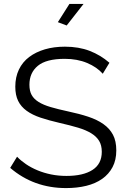

<svg xmlns="http://www.w3.org/2000/svg" viewBox="-20 -953 647 979"><path d="M320 -823 275 -840 334 -933H406ZM504 -577Q474 -611 424 -632Q374 -653 310 -653Q216 -653 173 -617.5Q130 -582 130 -521Q130 -489 141.5 -468.5Q153 -448 177 -433Q201 -418 238.5 -407Q276 -396 327 -385Q384 -373 429.5 -358Q475 -343 507 -320.5Q539 -298 556 -266Q573 -234 573 -186Q573 -137 554 -101Q535 -65 501 -41Q467 -17 420 -5.5Q373 6 317 6Q152 6 32 -97L67 -154Q86 -134 112.5 -116Q139 -98 171.5 -84.5Q204 -71 241 -63.5Q278 -56 319 -56Q404 -56 451.5 -86.5Q499 -117 499 -179Q499 -212 485.5 -234.5Q472 -257 445 -273.5Q418 -290 378 -302Q338 -314 285 -326Q229 -339 187 -353Q145 -367 116 -388Q87 -409 72.5 -438.5Q58 -468 58 -511Q58 -560 76.5 -598.5Q95 -637 129 -662.5Q163 -688 209 -701.5Q255 -715 311 -715Q382 -715 437.5 -693.5Q493 -672 538 -633Z"/></svg>

Font: IngvarSans
Style: Regular
Weight: 400
Version: Version 1.000